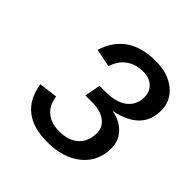

<svg xmlns="http://www.w3.org/2000/svg" viewBox="-127 -786 608 608"><g transform="rotate(45 177.5 -481.5)"><path d="M162.1 -512.2H189.9Q237.3 -512.2 262.7 -532.5Q288.1 -552.7 288.1 -587.9Q288.1 -611.3 272 -626.7Q255.9 -642.1 228 -642.1Q194.8 -642.1 171.1 -625Q147.5 -607.9 138.2 -576.2L77.1 -588.4Q109.9 -693.8 232.9 -693.8Q287.1 -693.8 321.3 -666.3Q355.5 -638.7 355.5 -594.7Q355.5 -507.3 249 -485.8V-484.9Q284.7 -478.5 306.6 -455.3Q328.6 -432.1 328.6 -398.9Q328.6 -339.8 285.2 -304.4Q241.7 -269 170.9 -269Q43.5 -269 25.9 -383.3L88.9 -391.1Q93.3 -356 115.5 -337.9Q137.7 -319.8 173.8 -319.8Q215.8 -319.8 239 -341.6Q262.2 -363.3 262.2 -400.4Q262.2 -426.8 240.7 -442.9Q219.2 -459 181.6 -459H151.9Z"/></g></svg>

Font: Liberation Sans
Style: Italic
Weight: 400
Italic angle: -12°
Designer: Steve Matteson
Foundry: Ascender Corporation
Version: Version 2.1.5